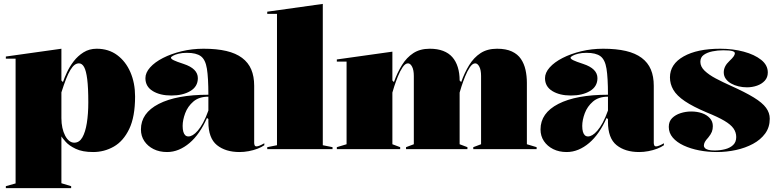

<svg xmlns="http://www.w3.org/2000/svg" viewBox="-20 -765 3994 985"><path d="M10 200V190L60 176V-464H10V-475L295 -515V-352L303 -344Q310 -365 323.5 -394Q337 -423 358 -450.5Q379 -478 408.5 -496.5Q438 -515 476 -515Q537 -515 581 -482.5Q625 -450 649 -394.5Q673 -339 673 -270Q673 -166 643 -103.5Q613 -41 564 -13Q515 15 458 15Q403 15 368.5 -1.5Q334 -18 317 -37.5Q300 -57 295 -65V175L345 190V200ZM361 -33Q387 -33 402.5 -60Q418 -87 425.5 -134Q433 -181 433 -240Q433 -315 427.5 -358.5Q422 -402 411.5 -421Q401 -440 385 -440Q373 -440 362.5 -432Q352 -424 341 -406Q330 -388 319 -360Q308 -332 295 -291V-159Q295 -132 300 -109.5Q305 -87 314 -69.5Q323 -52 335 -42.5Q347 -33 361 -33Z M1024 -515Q1092 -515 1141 -503.5Q1190 -492 1222 -468Q1254 -444 1269 -408.5Q1284 -373 1284 -325V-32Q1284 -25 1286.5 -19.5Q1289 -14 1296 -14Q1302 -14 1312 -18Q1322 -22 1336 -30V-20Q1322 -10 1301 -2Q1280 6 1256 10.5Q1232 15 1209 15Q1137 15 1093 -20.5Q1049 -56 1049 -140Q1049 -142 1049 -143.5Q1049 -145 1049 -147.5Q1049 -150 1049 -154L1042 -160Q1024 -119 1001.5 -86.5Q979 -54 952.5 -31.5Q926 -9 897 3Q868 15 837 15Q798 15 768 0Q738 -15 720.5 -41Q703 -67 703 -101Q703 -185 794.5 -232Q886 -279 1049 -279Q1049 -366 1041.5 -412.5Q1034 -459 1010.5 -476.5Q987 -494 939 -494Q915 -494 896.5 -489.5Q878 -485 867.5 -479Q857 -473 857 -469Q857 -463 871 -456Q885 -449 922 -437Q995 -413 995 -364Q995 -321 956.5 -298Q918 -275 859 -275Q801 -275 763.5 -298Q726 -321 726 -364Q726 -392 750 -419Q774 -446 816 -467.5Q858 -489 911.5 -502Q965 -515 1024 -515ZM1049 -269Q1001 -269 972 -244Q943 -219 930 -184Q917 -149 917 -119Q917 -101 920.5 -89Q924 -77 930.5 -71Q937 -65 947 -65Q957 -65 969 -72Q981 -79 994.5 -94.5Q1008 -110 1022 -135.5Q1036 -161 1049 -198Z M1636 -20 1686 -10V0H1351V-10L1401 -20V-694H1351V-705L1636 -745Z M1708 0V-10L1758 -25V-449H1708V-460L1993 -500V-352L2001 -344Q2018 -392 2042 -431Q2066 -470 2100.5 -492.5Q2135 -515 2185 -515Q2224 -515 2253 -504Q2282 -493 2300.5 -472Q2319 -451 2328.5 -420.5Q2338 -390 2338 -352V-25L2378 -10V0H2063V-10L2103 -25V-375Q2103 -406 2094 -423Q2085 -440 2073 -440Q2059 -440 2045.5 -420Q2032 -400 2021 -372.5Q2010 -345 2002.5 -321.5Q1995 -298 1993 -290V-25L2033 -10V0ZM2408 0V-10L2448 -25V-375Q2448 -406 2439 -423Q2430 -440 2418 -440Q2404 -440 2390.5 -420Q2377 -400 2366 -372.5Q2355 -345 2347.5 -321.5Q2340 -298 2338 -290V-352L2346 -344Q2363 -392 2387 -431Q2411 -470 2445.5 -492.5Q2480 -515 2530 -515Q2576 -515 2606 -501Q2636 -487 2652.5 -462.5Q2669 -438 2676 -406.5Q2683 -375 2683 -340V-25L2733 -10V0Z M3074 -515Q3142 -515 3191 -503.5Q3240 -492 3272 -468Q3304 -444 3319 -408.5Q3334 -373 3334 -325V-32Q3334 -25 3336.5 -19.5Q3339 -14 3346 -14Q3352 -14 3362 -18Q3372 -22 3386 -30V-20Q3372 -10 3351 -2Q3330 6 3306 10.5Q3282 15 3259 15Q3187 15 3143 -20.5Q3099 -56 3099 -140Q3099 -142 3099 -143.5Q3099 -145 3099 -147.5Q3099 -150 3099 -154L3092 -160Q3074 -119 3051.5 -86.5Q3029 -54 3002.5 -31.5Q2976 -9 2947 3Q2918 15 2887 15Q2848 15 2818 0Q2788 -15 2770.5 -41Q2753 -67 2753 -101Q2753 -185 2844.5 -232Q2936 -279 3099 -279Q3099 -366 3091.5 -412.5Q3084 -459 3060.5 -476.5Q3037 -494 2989 -494Q2965 -494 2946.5 -489.5Q2928 -485 2917.5 -479Q2907 -473 2907 -469Q2907 -463 2921 -456Q2935 -449 2972 -437Q3045 -413 3045 -364Q3045 -321 3006.5 -298Q2968 -275 2909 -275Q2851 -275 2813.5 -298Q2776 -321 2776 -364Q2776 -392 2800 -419Q2824 -446 2866 -467.5Q2908 -489 2961.5 -502Q3015 -515 3074 -515ZM3099 -269Q3051 -269 3022 -244Q2993 -219 2980 -184Q2967 -149 2967 -119Q2967 -101 2970.5 -89Q2974 -77 2980.5 -71Q2987 -65 2997 -65Q3007 -65 3019 -72Q3031 -79 3044.5 -94.5Q3058 -110 3072 -135.5Q3086 -161 3099 -198Z M3658 15Q3611 15 3567 6.5Q3523 -2 3487.5 -18.5Q3452 -35 3431.5 -59Q3411 -83 3411 -114Q3411 -142 3428 -159Q3445 -176 3471.5 -184.5Q3498 -193 3526 -193Q3556 -193 3581 -184.5Q3606 -176 3621.5 -159Q3637 -142 3637 -118Q3637 -102 3632 -89Q3627 -76 3614 -60Q3601 -46 3596 -36.5Q3591 -27 3591 -17Q3591 -12 3596 -6Q3601 0 3613 3.5Q3625 7 3646 7Q3674 7 3699.5 0.5Q3725 -6 3741 -21Q3757 -36 3757 -62Q3757 -86 3743 -106Q3729 -126 3696 -145.5Q3663 -165 3606 -188Q3535 -218 3493.5 -246Q3452 -274 3434.5 -304Q3417 -334 3417 -368Q3417 -436 3487 -475.5Q3557 -515 3675 -515Q3740 -515 3795.5 -500Q3851 -485 3885 -458Q3919 -431 3919 -393Q3919 -368 3903.5 -351Q3888 -334 3863.5 -325.5Q3839 -317 3812 -317Q3790 -317 3769 -322Q3748 -327 3731 -336.5Q3714 -346 3703.5 -360.5Q3693 -375 3693 -394Q3693 -425 3722 -452Q3738 -467 3744 -476Q3750 -485 3750 -492Q3750 -495 3747 -498Q3744 -501 3737 -503Q3730 -505 3718.5 -506Q3707 -507 3690 -507Q3662 -507 3635 -501.5Q3608 -496 3590.5 -483.5Q3573 -471 3573 -448Q3573 -423 3595 -402Q3617 -381 3652 -362.5Q3687 -344 3727 -326Q3803 -292 3847 -265Q3891 -238 3910 -212Q3929 -186 3929 -156Q3929 -112 3905.5 -80Q3882 -48 3843 -27Q3804 -6 3756 4.5Q3708 15 3658 15Z"/></svg>

Font: Kalnia Thin
Style: Bold
Weight: 700
Version: Version 1.105